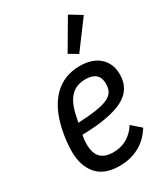

<svg xmlns="http://www.w3.org/2000/svg" viewBox="-196 -875 853 976"><g transform="rotate(-30 230.5 -387.0)"><path d="M212 12Q122 12 79 -38.5Q36 -89 36 -173Q36 -199 39.5 -231Q43 -263 49 -292Q73 -408 134 -469Q195 -530 288 -530Q321 -530 349.5 -521.5Q378 -513 399 -495.5Q420 -478 432 -452Q444 -426 444 -391Q444 -303 365.5 -263Q287 -223 126 -220Q122 -203 121 -190.5Q120 -178 120 -168Q120 -114 144.5 -89Q169 -64 217 -64Q264 -64 299 -84.5Q334 -105 358 -143L411 -97Q378 -43 327 -15.5Q276 12 212 12ZM279 -457Q225 -457 193.5 -424.5Q162 -392 148 -329L138 -283Q203 -286 245.5 -292.5Q288 -299 313.5 -311Q339 -323 349 -341Q359 -359 359 -385Q359 -457 279 -457ZM317 -584 266 -614 367 -786 436 -744Z"/></g></svg>

Font: IBM Plex Sans Cond Text
Style: Italic
Weight: 450
Width: 3
Italic angle: -11°
Designer: Mike Abbink, Paul van der Laan, Pieter van Rosmalen
Foundry: Bold Monday
Version: Version 1.3